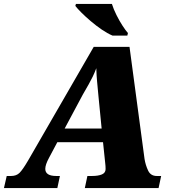

<svg xmlns="http://www.w3.org/2000/svg" viewBox="-64 -951 872 971"><path d="M-44 0 -30 -61H-8Q19 -61 35 -77Q51 -93 78 -139L410 -714H591L667 -147Q672 -116 685 -88.5Q698 -61 729 -61H751L738 0H365L378 -61H401Q433 -61 451.5 -69Q470 -77 470 -96Q470 -104 469.5 -111.5Q469 -119 468 -127L457 -232H226L184 -153Q165 -118 165 -97Q165 -61 221 -61H239L226 0ZM355 -473 263 -301H450L434 -464Q430 -508 427 -539Q424 -570 423 -606Q414 -582 405 -563.5Q396 -545 384.5 -524.5Q373 -504 355 -473ZM505 -771Q479 -782 450.5 -801.5Q422 -821 395 -844Q368 -867 347.5 -887.5Q327 -908 317 -921L320 -931H502Q510 -905 525 -875Q540 -845 556 -820.5Q572 -796 583 -784L580 -771Z"/></svg>

Font: Noto Serif Black
Style: Italic
Weight: 900
Italic angle: -12°
Designer: Monotype Design Team
Foundry: Monotype Imaging Inc.
Version: Version 2.013